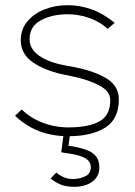

<svg xmlns="http://www.w3.org/2000/svg" viewBox="-20 -505 520 740"><path d="M38 -59 64 -83Q96 -51 143.5 -32.5Q191 -14 244 -14Q321 -14 363 -37Q405 -60 405 -119Q405 -153 364 -175Q323 -197 262 -210L224 -218Q150 -234 105 -266Q60 -298 60 -350Q60 -392 85.5 -422.5Q111 -453 152 -469Q193 -485 240 -485Q288 -485 333 -469Q378 -453 422 -417L395 -394Q367 -420 326 -435Q285 -450 241 -450Q180 -450 137 -426.5Q94 -403 94 -354Q94 -316 130.5 -290.5Q167 -265 226 -254L263 -247Q342 -232 390 -203Q438 -174 438 -122Q438 -46 385.5 -13Q333 20 243 20Q182 20 131 0.5Q80 -19 38 -59ZM175 183 197 160Q211 172 227 178.5Q243 185 261 185Q285 185 307.5 175Q330 165 330 139Q330 118 309.5 105.5Q289 93 248 87L216 82L228 -10H253L244 57Q274 60 308 71Q338 81 350.5 98Q363 115 363 140Q363 175 336 195Q309 215 266 215Q236 215 215.5 207Q195 199 175 183Z"/></svg>

Font: Kreadon
Style: Regular
Weight: 400
Designer: kohakuno
Foundry: StudioGnu
Version: Version 1.000;Glyphs 3.1.2 (3151)